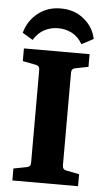

<svg xmlns="http://www.w3.org/2000/svg" viewBox="-54 -794 457 830"><g transform="rotate(5 174.5 -379.5)"><path d="M317 -518 261 -507Q244 -504 244 -486V-84Q244 -66 261 -63L317 -52V0H32V-52L89 -63Q106 -66 106 -83V-486Q106 -504 89 -507L32 -518V-573H317ZM176 -759Q236 -759 277.5 -724.5Q319 -690 329 -640L278 -613Q259 -645 231.5 -659Q204 -673 172 -673Q141 -673 113.5 -659Q86 -645 66 -613L21 -640Q35 -692 76.5 -725.5Q118 -759 176 -759Z"/></g></svg>

Font: Yrsa
Style: Bold
Weight: 700
Version: Version 2.004